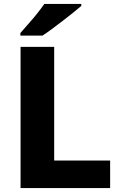

<svg xmlns="http://www.w3.org/2000/svg" viewBox="-20 -951 613 971"><path d="M84 0V-714H254V-139H537V0ZM391 -921Q375 -907 350 -887Q325 -867 296.5 -845Q268 -823 241.5 -803.5Q215 -784 195 -771H83V-784Q99 -803 122 -828.5Q145 -854 167 -881.5Q189 -909 204 -931H391Z"/></svg>

Font: Noto Sans Kannada ExtraBold
Style: Regular
Weight: 800
Designer: Jelle Bosma - Monotype Design Team
Foundry: Monotype Imaging Inc.
Version: Version 2.005; ttfautohint (v1.8.4.7-5d5b)